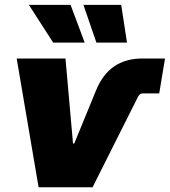

<svg xmlns="http://www.w3.org/2000/svg" viewBox="-20 -789 715 809"><path d="M142.6 0 50.3 -542.5H255.9L287.6 -184.6H293L384.3 -407.2Q412.1 -475.6 460.7 -509Q509.3 -542.5 579.6 -542.5H675.3L650.9 -395.5H582Q575.2 -395.5 570.6 -392.6Q565.9 -389.6 562.5 -383.3L370.1 0ZM386.2 -609.4 331.5 -768.6H490.7L515.1 -609.4ZM204.1 -609.4 101.6 -768.6H277.3L336.9 -609.4Z"/></svg>

Font: Inter 16pt Black
Style: Italic
Weight: 900
Italic angle: -9.3988°
Version: Version 4.001;git-66647c0bb